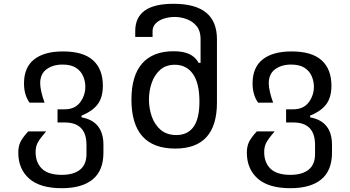

<svg xmlns="http://www.w3.org/2000/svg" viewBox="-20 -780 1840 1008"><path d="M304 208Q190 208 133 157.5Q76 107 76 21Q76 -10 86.5 -33Q97 -56 128 -90H222Q189 -52 178 -31Q167 -10 167 18Q167 74 200.5 106Q234 138 304 138Q366 138 400 111Q434 84 434 29V-19Q434 -138 318 -137H282V-206H318Q373 -206 400.5 -242.5Q428 -279 428 -325Q428 -353 416.5 -380Q405 -407 379 -424Q353 -441 308 -441Q258 -441 224.5 -416.5Q191 -392 191 -343Q191 -324 197 -297.5Q203 -271 214 -241H135Q106 -282 106 -342Q106 -426 159 -468Q212 -510 311 -510Q417 -510 468.5 -463.5Q520 -417 520 -330Q520 -270 493.5 -233.5Q467 -197 408 -173V-164Q524 -143 523 -17V22Q523 115 467 161.5Q411 208 304 208Z M900 0Q671 0 670 -256Q670 -383 726.5 -447Q783 -511 891 -511Q942 -511 974 -496Q1006 -481 1023 -450H1033V-576Q1033 -617 1013 -642Q993 -667 961.5 -679Q930 -691 897 -691Q868 -691 841 -682.5Q814 -674 797.5 -657Q781 -640 781 -617V-586H690V-617Q690 -761 892 -760Q1118 -760 1119 -576V-242Q1119 0 900 0ZM906 -71Q965 -71 996 -114Q1027 -157 1027 -247Q1027 -343 993 -391.5Q959 -440 898 -440Q851 -440 821 -413.5Q791 -387 776.5 -345Q762 -303 762 -257Q762 -211 777 -168Q792 -125 824 -98Q856 -71 906 -71Z M1504 208Q1390 208 1333 157.5Q1276 107 1276 21Q1276 -10 1286.5 -33Q1297 -56 1328 -90H1422Q1389 -52 1378 -31Q1367 -10 1367 18Q1367 74 1400.5 106Q1434 138 1504 138Q1566 138 1600 111Q1634 84 1634 29V-19Q1634 -138 1518 -137H1482V-206H1518Q1573 -206 1600.5 -242.5Q1628 -279 1628 -325Q1628 -353 1616.5 -380Q1605 -407 1579 -424Q1553 -441 1508 -441Q1458 -441 1424.5 -416.5Q1391 -392 1391 -343Q1391 -324 1397 -297.5Q1403 -271 1414 -241H1335Q1306 -282 1306 -342Q1306 -426 1359 -468Q1412 -510 1511 -510Q1617 -510 1668.5 -463.5Q1720 -417 1720 -330Q1720 -270 1693.5 -233.5Q1667 -197 1608 -173V-164Q1724 -143 1723 -17V22Q1723 115 1667 161.5Q1611 208 1504 208Z"/></svg>

Font: PlemolJP35 Console
Style: Regular
Weight: 400
Version: v2.0.3; ttfautohint (v1.8.4.7-5d5b-dirty) -l 6 -r 45 -G 200 